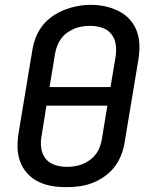

<svg xmlns="http://www.w3.org/2000/svg" viewBox="-20 -766 640 794"><path d="M254 8Q223 8 193.5 3Q164 -2 138 -15Q112 -28 92.5 -49.5Q73 -71 63 -98.5Q53 -126 52.5 -156.5Q52 -187 57 -217L114 -560Q118 -586 128.5 -612.5Q139 -639 156.5 -661Q174 -683 198 -699.5Q222 -716 248.5 -726Q275 -736 302 -741Q329 -746 356 -746Q387 -746 416 -739.5Q445 -733 471 -720Q497 -707 516.5 -685.5Q536 -664 546 -636.5Q556 -609 556.5 -578.5Q557 -548 552 -518L495 -175Q491 -149 480.5 -123Q470 -97 452.5 -74.5Q435 -52 411 -35.5Q387 -19 361 -9Q335 1 307.5 4.5Q280 8 254 8ZM185 -406H437L458 -531Q462 -557 458.5 -582Q455 -607 440 -625.5Q425 -644 401.5 -651.5Q378 -659 352 -659Q336 -659 319.5 -656.5Q303 -654 287.5 -647.5Q272 -641 258 -631Q244 -621 233.5 -607Q223 -593 217 -577.5Q211 -562 208 -546ZM256 -76Q272 -76 288.5 -78.5Q305 -81 320.5 -87Q336 -93 350.5 -103.5Q365 -114 375.5 -127.5Q386 -141 392 -157Q398 -173 401 -189L424 -329H172L152 -204Q147 -179 150.5 -153.5Q154 -128 168.5 -110Q183 -92 206.5 -84Q230 -76 256 -76Z"/></svg>

Font: Iosevka Curly MdExObl
Style: Regular
Weight: 500
Width: 7
Italic angle: -9°
Monospace: yes
Designer: Belleve Invis
Foundry: Belleve Invis
Version: Version 11.1.0; ttfautohint (v1.8.3)